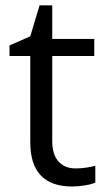

<svg xmlns="http://www.w3.org/2000/svg" viewBox="-20 -679 393 709"><path d="M258.8 -57.1Q280.3 -57.1 300.3 -60.3Q320.3 -63.5 332 -66.9V-4.9Q318.8 1.5 293.2 5.6Q267.6 9.8 247.1 9.8Q91.8 9.8 91.8 -153.8V-472.2H15.1V-511.2L91.8 -544.9L126 -659.2H172.9V-535.2H328.1V-472.2H172.9V-157.2Q172.9 -108.9 195.8 -83Q218.8 -57.1 258.8 -57.1Z"/></svg>

Font: f02293617
Style: Regular
Weight: 400
Foundry: Ascender Corporation
Version: Version 1.10